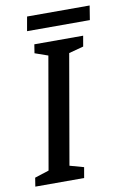

<svg xmlns="http://www.w3.org/2000/svg" viewBox="-83 -776 535 825"><g transform="rotate(-10 184.0 -363.0)"><path d="M246 -540 163 -63 224 -46 216 0H3L9 -38L71 -58L156 -545L99 -565L105 -603H318L310 -557ZM95 -726H368L358 -664H84Z"/></g></svg>

Font: Grenze
Style: Italic
Weight: 400
Italic angle: -10°
Designer: Renata Polastri
Foundry: Omnibus-Type
Version: Version 1.002; ttfautohint (v1.8)